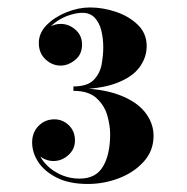

<svg xmlns="http://www.w3.org/2000/svg" viewBox="-20 -932 489 502"><path d="M209.5 -451Q161.5 -451 129 -467.2Q96.5 -483.5 80.2 -508.2Q64 -533 64 -559.5Q64 -586 81 -603Q98 -620 122 -620Q144 -620 160 -604.5Q176 -589 176 -564.5Q176 -542 158.8 -526.5Q141.5 -511 120 -511Q99 -511 81.8 -525.5Q64.5 -540 64.5 -559.5H76Q76 -534.5 91.5 -513Q107 -491.5 132.8 -478.2Q158.5 -465 188.5 -465Q230.5 -465 249.2 -496.5Q268 -528 268 -581.5Q268 -604 260.5 -630.2Q253 -656.5 232.2 -675.5Q211.5 -694.5 172 -694.5V-701.5Q244 -701.5 290.5 -684.2Q337 -667 359.2 -638.5Q381.5 -610 381.5 -577Q381.5 -538 356.2 -509.8Q331 -481.5 291.5 -466.2Q252 -451 209.5 -451ZM172 -698.5V-706Q208.5 -706 225 -723Q241.5 -740 245.8 -764Q250 -788 250 -808Q250 -831 245 -851.8Q240 -872.5 227.8 -885.5Q215.5 -898.5 195.5 -898.5Q181.5 -898.5 164 -893.2Q146.5 -888 130.5 -877.5Q114.5 -867 104.2 -852.5Q94 -838 94 -819.5H82.5Q82.5 -841.5 100.8 -855.5Q119 -869.5 138.5 -869.5Q160 -869.5 177.2 -854.5Q194.5 -839.5 194.5 -815.5Q194.5 -789.5 176.2 -775Q158 -760.5 138.5 -760.5Q116.5 -760.5 99 -776.8Q81.5 -793 81.5 -819.5Q81.5 -846 102.2 -866.8Q123 -887.5 154 -900Q185 -912.5 215.5 -912.5Q249 -912.5 283.2 -901Q317.5 -889.5 340.5 -867Q363.5 -844.5 363.5 -811.5Q363.5 -781.5 344.5 -755.8Q325.5 -730 283.2 -714.2Q241 -698.5 172 -698.5Z"/></svg>

Font: Bodoni Moda 11pt ExtraBold
Style: Regular
Weight: 800
Designer: Owen Earl
Foundry: indestructible type
Version: Version 2.004